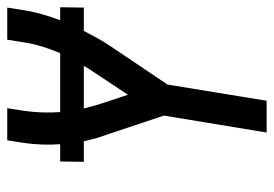

<svg xmlns="http://www.w3.org/2000/svg" viewBox="-136 -640 775 544"><g transform="rotate(-90 252.0 -367.5)"><path d="M149 0 197 -291 143 -453Q137 -469 132.5 -485Q128 -501 124 -518H66L67 -585H116Q114 -611 115 -637.5Q116 -664 120 -691L127 -735H218L211 -691Q207 -664 206 -637.5Q205 -611 207 -585H374Q385 -611 393 -637.5Q401 -664 405 -691L412 -735H503L496 -691Q492 -664 484.5 -637.5Q477 -611 467 -585H504L503 -518H437Q427 -499 416.5 -480Q406 -461 394 -443L285 -281L239 0ZM256 -393 319 -488Q324 -495 328.5 -502.5Q333 -510 338 -518H217Q220 -508 222.5 -498Q225 -488 228 -478Z"/></g></svg>

Font: Iosevka Curly Medium
Style: Italic
Weight: 500
Italic angle: -9°
Monospace: yes
Designer: Belleve Invis
Foundry: Belleve Invis
Version: Version 22.1.2; ttfautohint (v1.8.4)